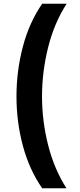

<svg xmlns="http://www.w3.org/2000/svg" viewBox="-20 -852 433 1037"><path d="M208 165Q139 66 104 -63Q69 -192 69 -332Q69 -469 103.5 -600Q138 -731 208 -832H340Q273 -728 240 -596.5Q207 -465 207 -331Q207 -198 240 -68Q273 62 339 165Z"/></svg>

Font: Noto Sans Oriya
Style: Bold
Weight: 700
Designer: Amélie Bonet and Sol Matas
Foundry: Google LLC
Version: Version 2.006; ttfautohint (v1.8.4.7-5d5b)